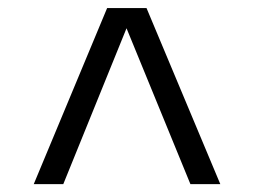

<svg xmlns="http://www.w3.org/2000/svg" viewBox="-20 -679 640 483"><path d="M459 -215.8 298.3 -607.9 139.2 -215.8H64.9L249.5 -658.7H348.6L534.2 -215.8Z"/></svg>

Font: Cousine
Style: Regular
Weight: 400
Monospace: yes
Designer: Steve Matteson
Foundry: Ascender Corporation
Version: Version 1.20